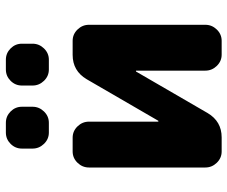

<svg xmlns="http://www.w3.org/2000/svg" viewBox="-82 -712 793 670"><g transform="rotate(-90 315.0 -376.5)"><path d="M122 0Q99 0 82.5 -17Q66 -34 66 -57V-463Q66 -486 82.5 -503Q99 -520 122 -520H170Q193 -520 209.5 -503Q226 -486 226 -463V-221H227H229L374 -471Q403 -520 459 -520H508Q531 -520 547.5 -503Q564 -486 564 -463V-57Q564 -34 547.5 -17Q531 0 508 0H460Q437 0 420.5 -17Q404 -34 404 -57V-299H403H401L256 -49Q227 0 171 0ZM408 -753H442Q465 -753 481.5 -736.5Q498 -720 498 -697V-660Q498 -637 481.5 -620Q465 -603 442 -603H408Q385 -603 368.5 -620Q352 -637 352 -660V-697Q352 -720 368.5 -736.5Q385 -753 408 -753ZM188 -753H222Q245 -753 261.5 -736.5Q278 -720 278 -697V-660Q278 -637 261.5 -620Q245 -603 222 -603H188Q165 -603 148.5 -620Q132 -637 132 -660V-697Q132 -720 148.5 -736.5Q165 -753 188 -753Z"/></g></svg>

Font: Rounded Mplus 1c ExtraBold
Style: Regular
Weight: 800
Version: Version 1.059.20150529